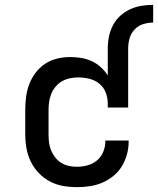

<svg xmlns="http://www.w3.org/2000/svg" viewBox="-20 -763 651 791"><path d="M297 8Q268 8 239.5 3Q211 -2 185.5 -15.5Q160 -29 139.5 -50.5Q119 -72 106.5 -98Q94 -124 89 -152.5Q84 -181 84 -210V-310Q84 -337 87.5 -364Q91 -391 100.5 -416Q110 -441 126.5 -463Q143 -485 165.5 -500Q188 -515 215 -521.5Q242 -528 269 -528Q291 -528 313.5 -524.5Q336 -521 357 -511.5Q378 -502 395 -486.5Q412 -471 424 -452V-564Q424 -589 429 -613Q434 -637 445.5 -659Q457 -681 475 -697.5Q493 -714 515.5 -724.5Q538 -735 562.5 -739Q587 -743 611 -743V-670Q590 -670 569.5 -663.5Q549 -657 534.5 -641.5Q520 -626 514 -605.5Q508 -585 508 -564V-320H424V-336Q424 -360 415.5 -382Q407 -404 389 -418.5Q371 -433 348 -438.5Q325 -444 302 -444Q285 -444 268 -440.5Q251 -437 236 -428.5Q221 -420 209.5 -406.5Q198 -393 191.5 -377Q185 -361 182.5 -344Q180 -327 180 -310V-210Q180 -193 182 -176Q184 -159 190.5 -143.5Q197 -128 207.5 -114.5Q218 -101 232.5 -92Q247 -83 263.5 -79.5Q280 -76 297 -76Q319 -76 341 -82Q363 -88 380 -102.5Q397 -117 405.5 -138Q414 -159 414 -181V-184H510V-179Q510 -153 503 -127Q496 -101 482 -78Q468 -55 447 -38Q426 -21 401.5 -10.5Q377 0 350.5 4Q324 8 297 8Z"/></svg>

Font: Iosevka HT Medium Extended
Style: Regular
Weight: 500
Width: 7
Monospace: yes
Designer: Belleve Invis
Foundry: Belleve Invis
Version: Version 32.3.0; ttfautohint (v1.8.4)